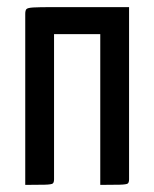

<svg xmlns="http://www.w3.org/2000/svg" viewBox="-20 -520 434 540"><path d="M262 0V-424H132V-16Q132 -7 128.5 -4Q125 -1 105 -0.5Q85 0 51 0V-481Q51 -491 54.5 -494.5Q58 -498 73.5 -499Q89 -500 132 -500H343V-16Q343 -7 339.5 -4Q336 -1 316 -0.5Q296 0 262 0Z"/></svg>

Font: Yanone Kaffeesatz
Style: Regular
Weight: 400
Designer: Yanone (Cyrillic: Daniel Pouzeot & Huerta Tipografica)
Foundry: Yanone
Version: Version 1.100;PS 001.100;hotconv 1.0.70;makeotf.lib2.5.58329